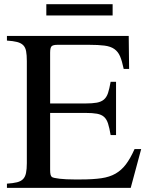

<svg xmlns="http://www.w3.org/2000/svg" viewBox="-20 -913 778 933"><path d="M615.2 0H13.7V-20.5Q43.9 -22.5 63 -27.3Q82 -32.2 92.3 -43Q102.5 -53.7 106.4 -72.3Q110.4 -90.8 110.4 -120.1V-616.2Q110.4 -645.5 106.9 -664.1Q103.5 -682.6 92.8 -693.4Q82 -704.1 63 -709Q43.9 -713.9 13.7 -715.8V-738.3H605.5L607.4 -578.1H581.1Q573.2 -616.2 563.5 -639.2Q553.7 -662.1 535.6 -674.8Q517.6 -687.5 487.8 -691.4Q458 -695.3 411.1 -695.3H260.7Q238.3 -695.3 231 -688.5Q223.6 -681.6 223.6 -657.2V-410.2H394.5Q428.7 -410.2 450.2 -414.1Q471.7 -418 484.9 -429.2Q498 -440.4 504.9 -460.9Q511.7 -481.4 517.6 -515.6H543.9V-256.8H517.6Q511.7 -292 504.9 -313Q498 -334 485.4 -345.2Q472.7 -356.4 451.2 -360.4Q429.7 -364.3 394.5 -364.3H223.6V-88.9Q223.6 -72.3 225.6 -64.5Q227.5 -56.6 232.4 -52.7Q240.2 -47.9 270 -44.4Q299.8 -41 340.8 -41H372.1Q431.6 -41 472.2 -46.9Q512.7 -52.7 541.5 -69.3Q570.3 -85.9 591.8 -114.3Q613.3 -142.6 633.8 -188.5H666ZM527.3 -892.6V-837.9H205.1V-892.6Z"/></svg>

Font: Jomolhari
Style: Regular
Weight: 400
Designer: Christopher J. Fynn
Foundry: Christopher  J.  Fynn (Karma Drubgy¸ Tenzin).
Version: Version 1.000